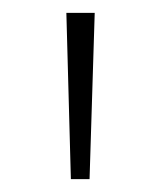

<svg xmlns="http://www.w3.org/2000/svg" viewBox="-20 -886 250 298"><path d="M90 -608 83 -866H127L119 -608Z"/></svg>

Font: Noto Sans Malayalam UI SemiCondensed ExtraLight
Style: Regular
Weight: 200
Width: 4
Designer: Jelle Bosma - Monotype Design Team
Foundry: Monotype Imaging Inc.
Version: Version 2.104; ttfautohint (v1.8.4.7-5d5b)